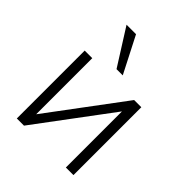

<svg xmlns="http://www.w3.org/2000/svg" viewBox="-208 -876 1002 1002"><g transform="rotate(45 293.0 -375.5)"><path d="M84 0H137L446 -414V0H502V-501H449L140 -87V-501H84ZM270 -550H316L213 -751H143Z"/></g></svg>

Font: Poppy and Pepper Light
Style: Regular
Weight: 300
Designer: Thy Ha
Foundry: Thy Ha
Version: Version 0.001;Glyphs 3.2 (3227)